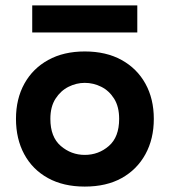

<svg xmlns="http://www.w3.org/2000/svg" viewBox="-20 -672 627 709"><path d="M293 17Q214 17 157 -14.5Q100 -46 69.5 -102.5Q39 -159 39 -233Q39 -307 70 -363Q101 -419 158 -450.5Q215 -482 293 -482Q372 -482 429 -450.5Q486 -419 517 -363Q548 -307 548 -233Q548 -159 517 -102.5Q486 -46 429.5 -14.5Q373 17 293 17ZM293 -366Q262 -366 233 -351.5Q204 -337 185 -307.5Q166 -278 166 -233Q166 -166 204.5 -133Q243 -100 293 -100Q344 -100 382 -133Q420 -166 420 -233Q420 -278 401.5 -307.5Q383 -337 354 -351.5Q325 -366 293 -366ZM99 -652H487V-552H99Z"/></svg>

Font: Kreadon
Style: Bold
Weight: 700
Designer: Reiya WATANABE
Foundry: StudioGnu
Version: Version 1.003; ttfautohint (v1.8.4.7-5d5b);gftools[0.9.32]